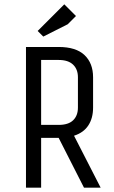

<svg xmlns="http://www.w3.org/2000/svg" viewBox="-20 -867 525 887"><path d="M100 0V-650H251Q331 -650 370.5 -612.5Q410 -575 410 -510V-370Q410 -321 388 -287.5Q366 -254 322 -240L445 0H368L251 -230H170V0ZM340 -510Q340 -547 317.5 -568.5Q295 -590 251 -590H170V-290H251Q296 -290 318 -311.5Q340 -333 340 -370ZM293 -755 180 -698 154 -724 277 -847 331 -793Z"/></svg>

Font: Unica One
Style: Regular
Weight: 400
Designer: Eduardo Rodriguez Tunni
Foundry: Eduardo Rodriguez Tunni
Version: Version 2.000; ttfautohint (v1.8.4.7-5d5b);gftools[0.9.23]